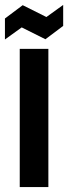

<svg xmlns="http://www.w3.org/2000/svg" viewBox="-42 -758 276 778"><path d="M38 0V-560H154V0ZM-22 -598V-683L50 -737L146 -689L214 -738V-653L142 -599L46 -647Z"/></svg>

Font: Tektur Condensed Medium
Style: Regular
Weight: 500
Width: 3
Designer: Adam Jagosz
Foundry: Adam Jagosz
Version: Version 1.005;gftools[0.9.30]